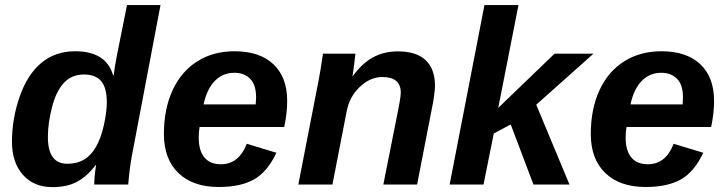

<svg xmlns="http://www.w3.org/2000/svg" viewBox="-20 -745 2930 775"><path d="M365.7 -78.1Q331.1 -32.7 290.8 -11.2Q250.5 10.3 191.4 10.3Q116.2 10.3 72.3 -39.6Q28.3 -89.4 28.3 -172.9Q28.3 -266.1 59.6 -355.5Q90.8 -444.8 147.2 -491.5Q203.6 -538.1 283.2 -538.1Q408.2 -538.1 436.5 -441.4H439Q439.9 -451.2 442.9 -470.7Q445.8 -490.2 451.7 -520.5L492.7 -724.6H627.9L511.7 -112.8Q502 -58.1 497.6 0H360.4Q360.4 -30.8 367.7 -78.1ZM251.5 -84Q291 -84 319.3 -100.8Q347.7 -117.7 367.7 -152.6Q387.7 -187.5 399.4 -240.2Q411.1 -293 411.1 -332.5Q411.1 -391.1 388.2 -417.7Q365.2 -444.3 319.3 -444.3Q269.5 -444.3 238 -410.6Q206.5 -377 189.9 -312Q173.3 -247.1 173.3 -191.9Q173.3 -84 251.5 -84Z M785.6 -232.4Q782.2 -213.9 782.2 -189Q782.2 -137.2 804.9 -109.6Q827.6 -82 872.1 -82Q943.8 -82 976.1 -164.6L1095.7 -128.4Q1059.1 -50.8 1004.9 -20.5Q950.7 9.8 862.8 9.8Q758.8 9.8 700.2 -46.6Q641.6 -103 641.6 -204.1Q641.6 -305.2 676.8 -381.1Q711.9 -457 776.6 -497.6Q841.3 -538.1 926.3 -538.1Q1028.3 -538.1 1083.7 -485.6Q1139.2 -433.1 1139.2 -337.4Q1139.2 -289.1 1127.4 -232.4ZM1012.2 -323.7 1013.7 -351.1Q1013.7 -403.3 989.5 -427.2Q965.3 -451.2 926.3 -451.2Q879.4 -451.2 847.4 -418.7Q815.4 -386.2 801.8 -323.7Z M1527.3 0 1585 -290.5Q1597.7 -351.1 1597.7 -371.1Q1597.7 -434.1 1523.4 -434.1Q1474.1 -434.1 1432.1 -394Q1390.1 -354 1379.4 -295.9L1321.8 0H1184.1L1265.1 -415.5Q1272.9 -454.1 1283.7 -528.3H1414.6Q1414.6 -523.9 1409.9 -487.3Q1405.3 -450.7 1402.8 -438H1404.3Q1440.9 -488.8 1485.1 -513.2Q1529.3 -537.6 1586.4 -537.6Q1660.6 -537.6 1698.2 -502Q1735.8 -466.3 1735.8 -398.9Q1735.8 -386.7 1732.4 -360.1Q1729 -333.5 1725.6 -318.8L1663.6 0Z M2133.3 0 2041.5 -242.7 1973.1 -206.1 1931.6 0H1794.9L1935.5 -724.6H2072.8L1991.2 -309.6L2218.3 -528.3H2375.5L2144.5 -322.3L2278.8 0Z M2508.8 -232.4Q2505.4 -213.9 2505.4 -189Q2505.4 -137.2 2528.1 -109.6Q2550.8 -82 2595.2 -82Q2667 -82 2699.2 -164.6L2818.8 -128.4Q2782.2 -50.8 2728 -20.5Q2673.8 9.8 2585.9 9.8Q2481.9 9.8 2423.3 -46.6Q2364.7 -103 2364.7 -204.1Q2364.7 -305.2 2399.9 -381.1Q2435.1 -457 2499.8 -497.6Q2564.5 -538.1 2649.4 -538.1Q2751.5 -538.1 2806.9 -485.6Q2862.3 -433.1 2862.3 -337.4Q2862.3 -289.1 2850.6 -232.4ZM2735.4 -323.7 2736.8 -351.1Q2736.8 -403.3 2712.6 -427.2Q2688.5 -451.2 2649.4 -451.2Q2602.5 -451.2 2570.6 -418.7Q2538.6 -386.2 2524.9 -323.7Z"/></svg>

Font: Liberation Sans
Style: Bold Italic
Weight: 700
Italic angle: -12°
Designer: Steve Matteson
Foundry: Ascender Corporation
Version: Version 2.1.5